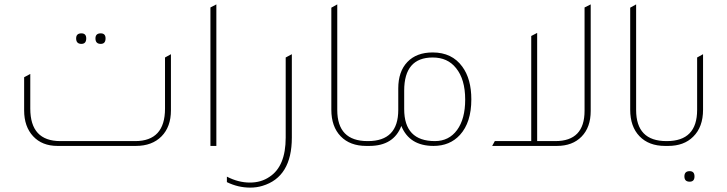

<svg xmlns="http://www.w3.org/2000/svg" viewBox="-20 -665 3314 875"><path d="M351 -465Q327 -465 327 -490Q327 -513 351 -513Q373 -513 373 -490Q373 -465 351 -465ZM439 -465Q415 -465 415 -490Q415 -513 439 -513Q461 -513 461 -490Q461 -465 439 -465ZM242 0Q172 0 131 -44Q90 -88 90 -162V-313L118 -328V-170Q118 -22 255 -22H596Q732 -22 732 -170V-403L759 -418V-162Q759 -87 716 -43.5Q673 0 599 0Z M939 0V-631L966 -645V0Z M1310 -38Q1310 142 1176 182Q1150 190 1120 190Q1065 190 1014 165V140Q1066 167 1119 167Q1170 167 1208 141Q1282 93 1282 -38V-403L1310 -418Z M1649 0Q1575 0 1532.5 -44Q1490 -88 1490 -165V-630L1517 -645V-164Q1517 -22 1655 -22H1666V0Z M1795 -262Q1795 -339 1836.5 -382.5Q1878 -426 1952 -426Q2040 -426 2087 -361Q2128 -305 2128 -212Q2128 -107 2076 -50Q2030 0 1956 0Q1846 0 1809 -91Q1774 0 1663 0H1646V-22H1657Q1795 -22 1795 -164V-166V-172ZM1822 -168Q1822 -22 1962 -22Q2026 -22 2063 -72.5Q2100 -123 2100 -211Q2100 -304 2058 -355Q2020 -403 1952 -403Q1822 -403 1822 -252Z M2644 -631 2672 -645V-159Q2672 -85 2630.5 -42.5Q2589 0 2518 0H2223L2235 -22H2401V-501L2428 -515V-22H2511Q2644 -22 2644 -160Z M3011 0Q2937 0 2894.5 -44Q2852 -88 2852 -165V-630L2879 -645V-164Q2879 -22 3017 -22H3028V0Z M3008 0V-22H3019Q3157 -22 3157 -164V-403L3184 -418V-165Q3184 -86 3139 -42Q3097 0 3025 0ZM3123 163Q3099 163 3099 139Q3099 115 3123 115Q3145 115 3145 139Q3145 163 3123 163Z"/></svg>

Font: Tajawal ExtraLight
Style: Regular
Weight: 275
Designer: Boutros Fonts
Foundry: Created by Boutros International 2017
Version: Version 1.700